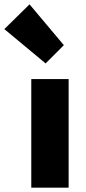

<svg xmlns="http://www.w3.org/2000/svg" viewBox="-86 -864 394 884"><path d="M58 0V-500H230V0ZM124 -572 -66 -730 50 -844 208 -656Z"/></svg>

Font: Assistant ExtraBold
Style: Regular
Weight: 800
Designer: Hebrew By Ben Nathan, Latin by Paul Hunt
Version: Version 3.000